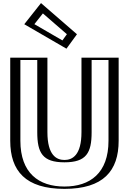

<svg xmlns="http://www.w3.org/2000/svg" viewBox="-20 -1194 825 1229"><path d="M526.5 -825H714.5V-293C714.5 -89 602.5 15 392.5 15C182.5 15 70.5 -89 70.5 -293V-825H258.5V-348C258.5 -210 300.5 -170 392.5 -170C484.5 -170 526.5 -210 526.5 -348ZM247.5 -1152 156.5 -1037 394.5 -899 450.5 -976ZM541.5 -810H699.5V-293C699.5 -96.8 596 0 392.5 0C189 0 85.5 -96.8 85.5 -293V-810H243.5V-348C243.5 -205.9 291.9 -155 392.5 -155C493.1 -155 541.5 -205.9 541.5 -348ZM249.5 -1130.4 179 -1041.3 390.3 -918.8 430.3 -973.7ZM541.5 -810V-348C541.5 -205.9 493.1 -155 392.5 -155C291.9 -155 243.5 -205.9 243.5 -348V-810H85.5V-293C85.5 -96.8 189 0 392.5 0C596 0 699.5 -96.8 699.5 -293V-810ZM249.5 -1130.4 430.3 -973.7 390.3 -918.8 179 -1041.3ZM526.5 -825V-348C526.5 -210.2 484.1 -170 392.5 -170C300.8 -170 258.5 -210.2 258.5 -348V-825H70.5V-293C70.5 -89.1 182.6 15 392.5 15C602.4 15 714.5 -89.1 714.5 -293V-825ZM247.5 -1152 450.5 -976 394.5 -899 156.5 -1037ZM566.5 -810H674.5V-293C674.5 -85.9 556.6 0 392.5 0C228.4 0 110.5 -85.9 110.5 -293V-810H218.5V-348C218.5 -215.4 252.1 -155 392.5 -155C532.9 -155 566.5 -215.4 566.5 -348ZM254.5 -1108.1 408.2 -974.9 379.5 -935.3 200.1 -1039.3ZM501.5 -825V-348C501.5 -200.5 443.4 -170 392.5 -170C341.5 -170 283.5 -200.5 283.5 -348V-825H45.5V-293C45.5 -99.9 143.5 15 392.5 15C641.5 15 739.5 -99.9 739.5 -293V-825ZM242.5 -1174.3 135.4 -1038.9 405.4 -882.4 472.6 -974.8Z"/></svg>

Font: Hussar Outliner
Style: Regular
Weight: 700
Foundry: Cannot Into Space Fonts
Version: Version 0.92